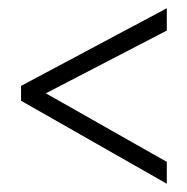

<svg xmlns="http://www.w3.org/2000/svg" viewBox="-20 -670 454 465"><path d="M384 -225V-278L91 -444L384 -596V-650L31 -462V-426Z"/></svg>

Font: Noto Sans Kannada UI ExtraCondensed Light
Style: Regular
Weight: 300
Width: 2
Designer: Jelle Bosma - Monotype Design Team
Foundry: Monotype Imaging Inc.
Version: Version 2.005